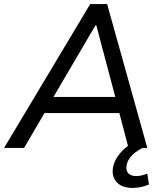

<svg xmlns="http://www.w3.org/2000/svg" viewBox="-24 -725 817 941"><path d="M-4 0 418 -705H501L698 0H606L553 -201L592 -171H163L211 -200L94 0ZM444 -601 227 -231 205 -250H575L546 -231L448 -601ZM625 196Q576 196 550 170Q524 144 529 101Q535 60 567.5 22.5Q600 -15 649 -37L675 0Q658 8 640.5 21Q623 34 611 51Q599 68 596 88Q593 115 607 126.5Q621 138 643 138Q656 138 669.5 135Q683 132 698 126L706 179Q691 186 670.5 191Q650 196 625 196Z"/></svg>

Font: Nunito Sans 7pt
Style: Italic
Weight: 400
Italic angle: -9°
Designer: Vernon Adams
Foundry: Vernon Adams
Version: Version 3.101;gftools[0.9.27]